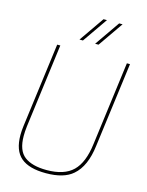

<svg xmlns="http://www.w3.org/2000/svg" viewBox="-145 -1093 910 1187"><g transform="rotate(15 310.0 -500.0)"><path d="M488 -846ZM377 -846H355L466 -1006H488ZM277 -846H255L366 -1006H388ZM267 6Q159 6 107 -38.5Q55 -83 55 -182Q55 -208 59 -239L130 -780H150L80 -244Q76 -210 76 -182Q76 -88 125 -51Q174 -14 267 -14Q379 -14 435 -68.5Q491 -123 506 -245L576 -780H596L525 -239Q509 -104 439 -44Q382 6 267 6Z"/></g></svg>

Font: Tanohe Sans Thin
Style: Italic
Weight: 100
Designer: Village Type and Design LLC & Cristiano Sobral
Foundry: Cooper Hewitt Smithsonian Design Museum
Version: Version 1.00;September 29, 2021;FontCreator 13.0.0.2655 64-b